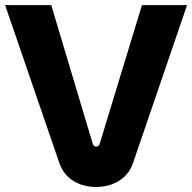

<svg xmlns="http://www.w3.org/2000/svg" viewBox="-20 -720 753 752"><path d="M356.7 12.3Q306.7 12.3 268.2 -11Q229.7 -34.3 212.7 -80.7L0 -700H180.7L343 -157.7Q345 -151.7 348.5 -148.8Q352 -146 356.7 -146Q361.7 -146 365.3 -148.7Q369 -151.3 370.7 -157.7L536 -700H712.7L501 -81.3Q485 -35.7 446 -11.7Q407 12.3 356.7 12.3Z"/></svg>

Font: MuseoModerno Thin
Style: Regular
Weight: 100
Designer: Pablo Cosgaya, Héctor Gatti, Marcela Romero, and the Authors of The MuseoModerno Project.
Foundry: Omnibus-Type Team
Version: Version 1.003